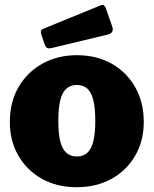

<svg xmlns="http://www.w3.org/2000/svg" viewBox="-20 -770 640 800"><path d="M299 10Q217 10 154.5 -25Q92 -60 56.5 -121.5Q21 -183 21 -262Q21 -346 58 -408.5Q95 -471 158 -505.5Q221 -540 300 -540Q384 -540 446.5 -504Q509 -468 544 -405.5Q579 -343 579 -262Q579 -183 543.5 -121.5Q508 -60 445 -25Q382 10 299 10ZM300 -118Q327 -118 344 -133.5Q361 -149 369 -182Q377 -215 377 -266Q377 -319 369 -352Q361 -385 344 -400.5Q327 -416 300 -416Q274 -416 256.5 -400.5Q239 -385 231 -352Q223 -319 223 -266Q223 -214 231 -181.5Q239 -149 256.5 -133.5Q274 -118 300 -118ZM421 -736 448 -658Q456 -633 429 -626L196 -570Q183 -567 177 -570Q171 -573 167 -583L152 -626Q146 -644 160 -650L400 -748Q414 -754 421 -736Z"/></svg>

Font: Libre Franklin Black
Style: Regular
Weight: 900
Designer: Pablo Impallari, Rodrigo Fuenzalida, Nhung Nguyen
Foundry: Impallari Type
Version: Version 3.000